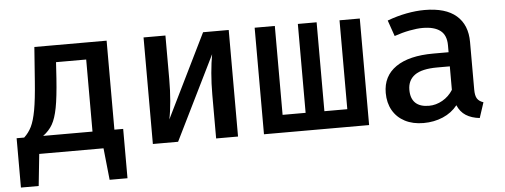

<svg xmlns="http://www.w3.org/2000/svg" viewBox="-48 -684 2558 972"><g transform="rotate(-5 1231.0 -197.5)"><path d="M519 -89.2H563.6V161.5H472.8L455.9 0H129.2L112.3 161.5H22.1V-89.2H60.5Q83.6 -110.3 98.2 -139.7Q112.8 -169.2 122.6 -222.6Q132.3 -275.9 139 -367.2L151.8 -541.5H519ZM407.7 -455.4H254.4L249.2 -373.3Q242.6 -277.9 232.3 -224.9Q222.1 -171.8 204.9 -141.8Q187.7 -111.8 156.9 -89.2H407.7Z M1139.5 -541.5V0H1028.2V-222.6Q1028.2 -279 1032.8 -332.1Q1037.4 -385.1 1045.1 -426.7L834.9 0H706.7V-541.5H817.9V-318.5Q817.9 -262.6 813.3 -208.5Q808.7 -154.4 800.5 -116.4L1009.2 -541.5Z M1702.6 -541.5H1805.6V0H1271.3V-541.5H1373.8V-89.7H1490.8V-541.5H1586.2V-89.7H1702.6Z M2351.3 -132.8Q2351.3 -101.5 2360.8 -86.7Q2370.3 -71.8 2392.3 -64.6L2366.7 13.3Q2325.1 8.7 2296.9 -9.2Q2268.7 -27.2 2254.4 -61.5Q2225.1 -24.6 2180 -5.4Q2134.9 13.8 2081.5 13.8Q2027.2 13.8 1986.9 -7.2Q1946.7 -28.2 1925.1 -66.2Q1903.6 -104.1 1903.6 -154.4Q1903.6 -240 1970.5 -286.2Q2037.4 -332.3 2161 -332.3H2238.5V-367.7Q2238.5 -419 2207.7 -442.6Q2176.9 -466.2 2117.9 -466.2Q2089.7 -466.2 2051.8 -459Q2013.8 -451.8 1973.8 -437.9L1945.6 -519Q1994.9 -537.4 2043.6 -546.7Q2092.3 -555.9 2135.4 -555.9Q2242.6 -555.9 2296.9 -508.7Q2351.3 -461.5 2351.3 -374.4ZM2238.5 -141V-260.5H2174.9Q2096.4 -260.5 2060.3 -234.6Q2024.1 -208.7 2024.1 -159.5Q2024.1 -115.9 2047.4 -93.3Q2070.8 -70.8 2116.4 -70.8Q2151.8 -70.8 2184.9 -89.5Q2217.9 -108.2 2238.5 -141Z"/></g></svg>

Font: Fira Code Fixed Medium
Style: Regular
Weight: 500
Monospace: yes
Designer: Carrois Corporate, Edenspiekermann AG, Nikita Prokopov
Foundry: Carrois Corporate, Edenspiekermann AG, Nikita Prokopov
Version: Version 5.002